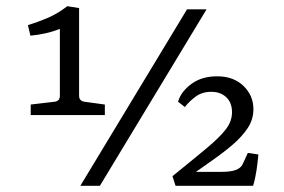

<svg xmlns="http://www.w3.org/2000/svg" viewBox="-20 -599 914 619"><path d="M235 -290Q235 -274 252 -271L318 -262V-228H79V-262L156 -271Q173 -273 173 -290V-506Q151 -497 126 -491.5Q101 -486 78 -484L70 -518Q100 -527 133 -541Q166 -555 197 -579L235 -573ZM239 0 583 -569H646L302 0ZM536 -31Q604 -86 646 -121Q688 -156 708 -182Q728 -208 728 -237Q728 -268 709.5 -285.5Q691 -303 661 -303Q631 -303 610 -287Q589 -271 576 -254L554 -271Q563 -303 596.5 -328Q630 -353 680 -353Q733 -353 765 -322Q797 -291 797 -247Q797 -214 778.5 -186Q760 -158 729.5 -132Q699 -106 661.5 -80Q624 -54 585 -26L580 -45H695Q724 -45 740 -51Q756 -57 762 -69L779 -106L813 -101Q811 -77 807 -50Q803 -23 796 0H546Z"/></svg>

Font: Rasa
Style: Regular
Weight: 400
Designer: Anna Giedrys (Yrsa+Rasa design), David Brezina (Yrsa art-direction, Rasa art-direction, design)
Foundry: Rosetta Type Foundry
Version: Version 2.004